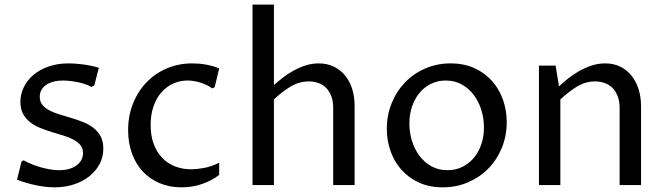

<svg xmlns="http://www.w3.org/2000/svg" viewBox="-20 -802 2884 832"><path d="M73.2 -101.6 82 -107.4Q100.6 -97.2 121.1 -89.1Q141.6 -81.1 161.6 -75.7Q181.6 -70.3 200.9 -67.4Q220.2 -64.5 236.8 -64.5Q259.8 -64.5 278.8 -69.8Q297.9 -75.2 311.3 -85Q324.7 -94.7 332.3 -108.4Q339.8 -122.1 339.8 -138.7Q339.8 -159.7 328.1 -173.6Q316.4 -187.5 297.4 -197.5Q278.3 -207.5 253.9 -214.8Q229.5 -222.2 204.1 -230Q178.7 -237.8 154.3 -247.6Q129.9 -257.3 110.8 -272.2Q91.8 -287.1 80.1 -308.3Q68.4 -329.6 68.4 -360.4Q68.4 -394.5 83.5 -425Q98.6 -455.6 126 -478.3Q153.3 -501 191.7 -514.2Q230 -527.3 276.9 -527.3Q288.1 -527.3 303.7 -526.4Q319.3 -525.4 336.9 -523.2Q354.5 -521 372.8 -517.3Q391.1 -513.7 408.2 -508.3L388.7 -432.1L377 -425.3Q363.3 -432.6 346.9 -438Q330.6 -443.4 313.7 -446.5Q296.9 -449.7 280.8 -451.4Q264.6 -453.1 252.4 -453.1Q230 -453.1 211.7 -448.2Q193.4 -443.4 180.2 -434.3Q167 -425.3 159.7 -412.4Q152.3 -399.4 152.3 -382.8Q152.3 -361.3 164.1 -347.2Q175.8 -333 195.3 -323Q214.8 -313 239.5 -305.7Q264.2 -298.3 290 -290.5Q315.9 -282.7 340.6 -272.9Q365.2 -263.2 384.8 -248Q404.3 -232.9 416 -211.2Q427.7 -189.5 427.7 -158.2Q427.7 -121.6 411.4 -90.8Q395 -60.1 366.5 -37.6Q337.9 -15.1 299.6 -2.7Q261.2 9.8 217.3 9.8Q179.7 9.8 137 1Q94.2 -7.8 53.7 -23.4Z M929.7 -43.9Q899.4 -20.5 857.7 -5.4Q815.9 9.8 766.6 9.8Q713.9 9.8 671.1 -8.5Q628.4 -26.9 598.1 -59.6Q567.9 -92.3 551.5 -137.9Q535.2 -183.6 535.2 -237.8Q535.2 -300.8 556.6 -354Q578.1 -407.2 615.5 -445.8Q652.8 -484.4 703.6 -505.9Q754.4 -527.3 812.5 -527.3Q826.2 -527.3 842 -526.1Q857.9 -524.9 873.5 -522Q889.2 -519 903.8 -514.9Q918.5 -510.7 929.7 -504.9L910.2 -423.8L899.4 -418.9Q889.6 -426.3 877.2 -432.6Q864.7 -439 850.8 -443.4Q836.9 -447.8 822 -450.4Q807.1 -453.1 793 -453.1Q760.3 -453.1 731.2 -440.2Q702.1 -427.2 680.2 -402.6Q658.2 -377.9 645.5 -342Q632.8 -306.2 632.8 -260.3Q632.8 -213.4 646.2 -177.7Q659.7 -142.1 683.1 -117.7Q706.5 -93.3 738.8 -80.8Q771 -68.4 808.6 -68.4Q831.1 -68.4 862.8 -74Q894.5 -79.6 929.7 -96.7Z M1074.2 -782.2H1167V-433.6Q1184.6 -449.2 1206.1 -465.8Q1227.5 -482.4 1252.4 -496.1Q1277.3 -509.8 1304.7 -518.6Q1332 -527.3 1361.3 -527.3Q1396.5 -527.3 1425 -513.9Q1453.6 -500.5 1474.1 -476.3Q1494.6 -452.1 1505.6 -418.2Q1516.6 -384.3 1516.6 -342.8V0H1423.8V-335Q1423.8 -363.3 1415.8 -384.8Q1407.7 -406.2 1393.8 -420.7Q1379.9 -435.1 1360.4 -442.1Q1340.8 -449.2 1318.4 -449.2Q1277.3 -449.2 1240.7 -427.7Q1204.1 -406.2 1167 -371.1V0H1074.2Z M1898.4 9.8Q1840.8 9.8 1795.9 -10.7Q1751 -31.2 1720 -65.9Q1689 -100.6 1672.6 -146.7Q1656.2 -192.9 1656.2 -244.1Q1656.2 -302.7 1677 -354.2Q1697.8 -405.8 1734.6 -444.3Q1771.5 -482.9 1822.3 -505.1Q1873 -527.3 1932.6 -527.3Q1990.7 -527.3 2036.1 -506.6Q2081.5 -485.8 2112.5 -450.7Q2143.6 -415.5 2159.7 -369.4Q2175.8 -323.2 2175.8 -272.5Q2175.8 -213.4 2154.8 -161.9Q2133.8 -110.4 2096.7 -72.3Q2059.6 -34.2 2008.8 -12.2Q1958 9.8 1898.4 9.8ZM1918.9 -64.5Q1954.6 -64.5 1983.6 -78.9Q2012.7 -93.3 2033.4 -118.2Q2054.2 -143.1 2065.7 -177Q2077.1 -210.9 2077.1 -250Q2077.1 -288.6 2065.9 -325Q2054.7 -361.3 2033.4 -389.9Q2012.2 -418.5 1981.4 -435.8Q1950.7 -453.1 1912.1 -453.1Q1876.5 -453.1 1847.4 -438.7Q1818.4 -424.3 1797.6 -399.2Q1776.9 -374 1765.4 -339.8Q1753.9 -305.7 1753.9 -266.6Q1753.9 -228 1765.1 -191.7Q1776.4 -155.3 1797.6 -127Q1818.8 -98.6 1849.4 -81.5Q1879.9 -64.5 1918.9 -64.5Z M2315.4 -517.6H2387.7L2402.3 -427.7Q2419.4 -443.8 2441.4 -461.4Q2463.4 -479 2489 -493.7Q2514.6 -508.3 2543.5 -517.8Q2572.3 -527.3 2602.5 -527.3Q2638.2 -527.3 2666.7 -513.7Q2695.3 -500 2715.6 -475.3Q2735.8 -450.7 2746.8 -416.7Q2757.8 -382.8 2757.8 -342.8V0H2665V-334Q2665 -362.3 2657 -384Q2648.9 -405.8 2634.8 -420.2Q2620.6 -434.6 2601.1 -441.9Q2581.5 -449.2 2558.6 -449.2Q2518.1 -449.2 2481.9 -427.7Q2445.8 -406.2 2408.2 -371.1V0H2315.4Z"/></svg>

Font: Proza Libre
Style: Regular
Weight: 400
Designer: Jasper de Waard
Foundry: Jasper de Waard
Version: Version 1.000; ttfautohint (v1.4.1.8-43bc)